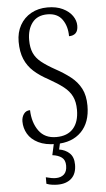

<svg xmlns="http://www.w3.org/2000/svg" viewBox="-62 -763 568 1030"><g transform="rotate(-5 221.5 -248.0)"><path d="M217 10Q159 10 121 -9Q83 -28 65 -59Q47 -90 47 -126Q47 -149 59 -166Q71 -183 93 -183Q95 -116 127 -71.5Q159 -27 221 -27Q281 -27 312.5 -62.5Q344 -98 344 -163Q344 -206 329.5 -235.5Q315 -265 285 -288.5Q255 -312 207 -339Q160 -364 128.5 -392.5Q97 -421 80.5 -460Q64 -499 64 -554Q64 -604 85.5 -642.5Q107 -681 145.5 -702.5Q184 -724 234 -724Q282 -724 316 -707.5Q350 -691 367.5 -665.5Q385 -640 385 -613Q385 -585 372 -572.5Q359 -560 336 -560Q336 -614 310 -650.5Q284 -687 230 -687Q176 -687 148.5 -651Q121 -615 121 -558Q121 -517 133.5 -488.5Q146 -460 174 -437.5Q202 -415 247 -390Q293 -365 328 -337.5Q363 -310 382.5 -272.5Q402 -235 402 -180Q402 -90 352.5 -40Q303 10 217 10ZM206 228Q193 228 177 226Q161 224 146 218V183Q178 192 199 192Q227 192 243.5 177Q260 162 260 130Q260 100 241.5 86Q223 72 191 68L208 -9H241L230 41Q263 46 285.5 67Q308 88 308 129Q308 178 280.5 203Q253 228 206 228Z"/></g></svg>

Font: Noto Serif Tamil Condensed Light
Style: Italic
Weight: 300
Width: 3
Italic angle: -12°
Designer: Indian Type Foundry, Tom Grace, and the Monotype Design Team
Foundry: Monotype Imaging Inc.
Version: Version 2.003; ttfautohint (v1.8.4.7-5d5b)